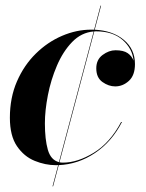

<svg xmlns="http://www.w3.org/2000/svg" viewBox="-20 -575 516 680"><path d="M453 -360Q449.2 -402.8 414.4 -433.4Q379.5 -464 321 -464Q317.4 -464 313.8 -463.8L190.6 -0.2Q196.5 1 203 1Q254.8 1 312.4 -34.2Q370 -69.5 409 -143H412Q375.9 -72.8 316.1 -32.9Q256.4 7 188 9.8L168 85H166L186 9.9Q182 10 178 10Q140.5 10 102.9 -5.3Q65.2 -20.6 40.1 -57.3Q15 -94 15 -158Q15 -229.2 40.1 -286.8Q65.1 -344.2 106.9 -385.2Q148.6 -426.2 199.8 -448.1Q250.9 -470 303 -470Q308.2 -470 313.4 -469.8L336 -555H338L315.4 -469.8Q379.2 -466.6 418.6 -433.8Q458 -401 458 -348Q458 -308.2 436.5 -288.6Q415 -269 388 -269Q364.8 -269 342.9 -284.5Q321 -300 321 -333Q321 -363.8 343.4 -380.4Q365.8 -397 389 -397Q417.5 -397 432.2 -386.8Q447 -376.5 453 -360ZM139 -138Q139 -81.5 149.4 -44.8Q159.9 -8.1 188.8 -0.8L311.8 -463.6Q268 -459.9 235.5 -426.2Q203 -392.6 181.6 -342.4Q160.1 -292.2 149.6 -237.8Q139 -183.4 139 -138Z"/></svg>

Font: Bodoni* 72 Medium
Style: Italic
Weight: 500
Italic angle: -13°
Version: Version 1.002; ttfautohint (v0.97) -l 8 -r 50 -G 200 -x 14 -